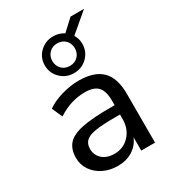

<svg xmlns="http://www.w3.org/2000/svg" viewBox="-198 -922 929 1036"><g transform="rotate(-30 266.5 -404.0)"><path d="M228 9Q178 9 138 -11Q98 -31 75 -65Q52 -99 52 -141Q52 -194 79 -225.5Q106 -257 170 -270.5Q234 -284 342 -284H375V-313Q375 -372 350.5 -398.5Q326 -425 270 -425Q228 -425 186 -412.5Q144 -400 101 -372L72 -437Q110 -464 165.5 -480Q221 -496 272 -496Q369 -496 416 -449.5Q463 -403 463 -304V0H377V-83Q359 -40 320 -15.5Q281 9 228 9ZM245 -57Q301 -57 338 -97Q375 -137 375 -198V-226H344Q266 -226 222.5 -219Q179 -212 160.5 -194.5Q142 -177 142 -146Q142 -107 169.5 -82Q197 -57 245 -57ZM273 -543Q224 -543 190 -576.5Q156 -610 156 -658Q156 -706 190 -739Q224 -772 273 -772Q292 -772 308 -767Q324 -762 339 -753L408 -817H492L374 -717Q390 -690 390 -658Q390 -610 356 -576.5Q322 -543 273 -543ZM273 -588Q304 -588 323.5 -608Q343 -628 343 -658Q343 -688 323.5 -708Q304 -728 273 -728Q242 -728 222.5 -708Q203 -688 203 -658Q203 -628 222.5 -608Q242 -588 273 -588Z"/></g></svg>

Font: Nunito Sans Medium
Style: Regular
Weight: 500
Designer: Vernon Adams
Foundry: Vernon Adams
Version: Version 3.101; ttfautohint (v1.8.4.7-5d5b);gftools[0.9.27]